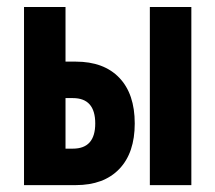

<svg xmlns="http://www.w3.org/2000/svg" viewBox="-20 -538 626 558"><path d="M49.8 0V-517.6H170.4V-358.9H200.2Q281.7 -358.9 326.7 -312Q371.6 -265.1 371.6 -179.2Q371.6 -93.8 326.7 -46.9Q281.7 0 200.2 0ZM415.5 0V-517.6H536.1V0ZM170.4 -106H191.9Q256.8 -106 256.8 -179.2Q256.8 -252.9 191.9 -252.9H170.4Z"/></svg>

Font: CaskaydiaCove NF SemiBold
Style: Regular
Weight: 600
Designer: Aaron Bell
Foundry: Saja Typeworks
Version: Version 2111.001; VTT 6.35;Nerd Fonts 3.2.1